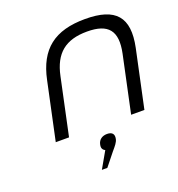

<svg xmlns="http://www.w3.org/2000/svg" viewBox="-129 -616 858 924"><g transform="rotate(-20 300.0 -154.0)"><path d="M136 -295 73 0H141L203 -291C226 -401 286 -449 396 -449C505 -449 544 -401 521 -291L459 0H527L590 -295C621 -444 564 -509 408 -509C252 -509 167 -444 136 -295ZM236 201H264L316 136C334 115 347 100 350 84C355 61 345 47 318 47C293 47 275 60 270 83V84C266 100 271 111 284 117Z"/></g></svg>

Font: LT Wave Mono Light
Style: Italic
Weight: 300
Designer: Daniel Lyons
Version: Version 2.5 (Glyphs App)